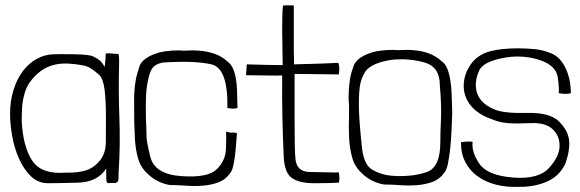

<svg xmlns="http://www.w3.org/2000/svg" viewBox="-20 -707 2243 743"><path d="M389 -499Q389 -473 385 -448Q375 -466 365.5 -473.5Q356 -481 341 -488.5Q326 -496 269 -497Q212 -498 187 -497Q152 -496 121 -478.5Q90 -461 67.5 -430.5Q45 -400 32 -358Q19 -316 19 -266Q19 -226 27.5 -179Q36 -132 54 -92Q72 -52 99.5 -25Q127 2 166 2Q201 2 279.5 0Q358 -2 391 -55Q391 -45 391 -32.5Q391 -20 391.5 -10Q392 0 399 2Q398 1 426 1Q438 -1 438.5 -14Q439 -27 439 -40Q446 -147 442 -251.5Q438 -356 441 -464V-474Q441 -480 440.5 -486Q440 -492 439 -498Q407 -500 404.5 -500.5Q402 -501 395.5 -500.5Q389 -500 389 -499ZM243 -461Q308 -457 328 -444.5Q348 -432 363.5 -417.5Q379 -403 384.5 -361.5Q390 -320 390 -253Q390 -199 389.5 -156Q389 -113 366.5 -85.5Q344 -58 313.5 -48Q283 -38 236 -39Q141 -31 105 -85Q69 -139 64 -239Q64 -264 65.5 -290Q67 -316 74 -341Q85 -388 130 -426Q175 -464 243 -461Z M855 -198Q856 -181 854.5 -132.5Q853 -84 817.5 -51Q782 -18 680.5 -25.5Q579 -33 562 -99Q545 -165 547 -188Q541 -320 548 -369Q555 -418 566.5 -438.5Q578 -459 610 -465Q733 -473 798 -458Q863 -443 860 -289Q873 -287 879.5 -286.5Q886 -286 899 -289Q898 -322 897.5 -350.5Q897 -379 893 -402Q889 -425 881.5 -442Q874 -459 860 -469Q839 -489 810 -499Q781 -509 749 -511Q728 -513 709.5 -511.5Q691 -510 671 -512Q647 -512 623.5 -509Q600 -506 579.5 -498.5Q559 -491 543.5 -480Q528 -469 521 -454Q518 -444 512 -425Q506 -406 505 -395Q499 -359 499 -323Q499 -257 499.5 -233.5Q500 -210 502 -170.5Q504 -131 514 -95Q524 -59 551 -35Q586 0 637 9Q665 9 699 11.5Q733 14 765 11.5Q797 9 824.5 -1Q852 -11 869 -35Q876 -42 880.5 -57.5Q885 -73 888 -94.5Q891 -116 893 -141Q895 -166 897 -192Q886 -195 877.5 -194Q869 -193 855 -198Z M1075 -685Q1073 -666 1072.5 -642Q1072 -618 1072 -587Q1072 -556 1073 -516.5Q1074 -477 1074 -455Q1058 -455 1006.5 -456Q955 -457 935 -458L932 -416Q953 -416 1004.5 -415Q1056 -414 1072 -415Q1071 -325 1073 -244Q1075 -163 1078 -100Q1081 -37 1110.5 -17.5Q1140 2 1195.5 2Q1251 2 1291 0Q1296 -15 1291 -40Q1274 -39 1251.5 -40Q1229 -41 1178 -41.5Q1127 -42 1123 -95Q1120 -128 1120 -242.5Q1120 -357 1120 -421L1291 -419Q1294 -438 1293 -447Q1292 -456 1289 -464Q1234 -461 1191.5 -460Q1149 -459 1118 -458Q1118 -473 1117.5 -487Q1117 -501 1117 -514V-686Q1091 -686 1089.5 -686.5Q1088 -687 1075 -685Z M1334 -397Q1331 -378 1330 -360.5Q1329 -343 1329 -325Q1332 -292 1330.5 -252Q1329 -212 1331 -172.5Q1333 -133 1343 -97Q1353 -61 1380 -37Q1415 -2 1466 7Q1494 7 1528 9.5Q1562 12 1594 9.5Q1626 7 1653.5 -3Q1681 -13 1698 -37Q1708 -47 1713.5 -74Q1719 -101 1722.5 -135Q1726 -169 1727.5 -206Q1729 -243 1730 -272Q1729 -305 1728 -336.5Q1727 -368 1723 -394.5Q1719 -421 1711 -441Q1703 -461 1689 -470Q1668 -490 1639 -500.5Q1610 -511 1578 -513Q1557 -515 1538.5 -513.5Q1520 -512 1500 -514Q1476 -514 1452.5 -511Q1429 -508 1408.5 -500.5Q1388 -493 1372.5 -482Q1357 -471 1350 -456Q1342 -434 1338.5 -421Q1335 -408 1334 -397ZM1499 -476Q1565 -482 1623.5 -465Q1682 -448 1682 -378Q1689 -298 1686.5 -246.5Q1684 -195 1684 -157Q1684 -59 1631 -41Q1596 -29 1555.5 -26.5Q1515 -24 1482.5 -28.5Q1450 -33 1419.5 -51Q1389 -69 1381 -133Q1370 -236 1369 -286Q1368 -336 1372 -369.5Q1376 -403 1395 -432Q1421 -465 1499 -476Z M1878 -509Q1829 -496 1802.5 -459Q1776 -422 1774.5 -378.5Q1773 -335 1801 -299.5Q1829 -264 1885 -245Q1913 -233 1946.5 -230.5Q1980 -228 2034.5 -230.5Q2089 -233 2117 -208.5Q2145 -184 2145.5 -143.5Q2146 -103 2105 -57.5Q2064 -12 1965 -20Q1866 -28 1835 -73.5Q1804 -119 1809 -158Q1797 -161 1764 -157V-155V-152Q1764 -112 1780.5 -80Q1797 -48 1826.5 -26Q1856 -4 1897 7Q1938 18 1989 16Q2047 17 2096 -4Q2145 -25 2168 -74Q2187 -129 2182 -166.5Q2177 -204 2142 -238Q2107 -272 2019.5 -270Q1932 -268 1896 -282.5Q1860 -297 1842 -318.5Q1824 -340 1821.5 -370Q1819 -400 1834 -433.5Q1849 -467 1923 -482Q1997 -497 2064.5 -476Q2132 -455 2138.5 -407Q2145 -359 2142 -347Q2166 -341 2189 -346Q2189 -400 2169 -442.5Q2149 -485 2115.5 -499.5Q2082 -514 2048 -517Q2014 -520 1983 -520Q1952 -520 1924.5 -517Q1897 -514 1878 -509Z"/></svg>

Font: Londrina Solid Thin
Style: Regular
Weight: 250
Designer: Marcelo Magalhaes
Foundry: Marcelo Magalhães
Version: Version 1.002